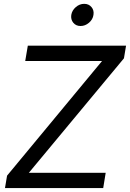

<svg xmlns="http://www.w3.org/2000/svg" viewBox="-20 -961 664 981"><path d="M5.4 0 16.1 -63.5 501.5 -649.4H108.9L122.1 -727.5H624L613.3 -663.1L127.4 -78.1H520L507.3 0ZM391.6 -828.1Q368.2 -828.1 354.5 -844.7Q340.8 -861.3 344.2 -884.8Q348.1 -908.2 367.4 -924.8Q386.7 -941.4 410.2 -941.4Q433.6 -941.4 447.5 -924.8Q461.4 -908.2 457.5 -884.8Q454.1 -861.3 434.6 -844.7Q415 -828.1 391.6 -828.1Z"/></svg>

Font: Inter Display
Style: Italic
Weight: 400
Italic angle: -9.39999°
Designer: Rasmus Andersson
Foundry: rsms
Version: Version 4.000;git-a52131595